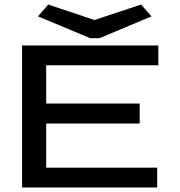

<svg xmlns="http://www.w3.org/2000/svg" viewBox="-20 -824 790 844"><path d="M77 0V-624H676V-537H183V-369H594V-281H183V-87H671V0ZM600 -804 646 -752 417 -656H377L147 -752L192 -804L395 -736Z"/></svg>

Font: Inconsolata ExtraExpanded SemiBold
Style: Regular
Weight: 600
Width: 8
Monospace: yes
Designer: Raph Levien, Cyreal, Brenton Simpson
Foundry: Raph Levien, Cyreal, Google
Version: Version 3.001; ttfautohint (v1.8.2.53-6de2)